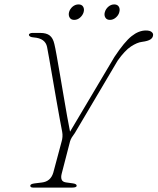

<svg xmlns="http://www.w3.org/2000/svg" viewBox="-20 -849 713 869"><path d="M327 -8.5Q327 0 306.5 0H130Q117 0 117 -8.5Q117 -16.5 137 -19L169.5 -23Q209 -27.5 221 -67L258.5 -207Q265.5 -230 261.5 -252Q258 -269.5 250.8 -308.8Q243.5 -348 235 -397.2Q226.5 -446.5 218 -495.5Q209.5 -544.5 202.8 -582.8Q196 -621 193 -636.5Q185 -675.5 133.5 -679.5Q112 -681 111 -691Q110.5 -695 115.5 -697.5Q120.5 -700 127 -700H161.5Q190.5 -700 205.2 -688.2Q220 -676.5 226 -650Q230 -634 236.5 -597.2Q243 -560.5 251.2 -513Q259.5 -465.5 267.8 -415.8Q276 -366 283.8 -323Q291.5 -280 297 -253L498 -591.5Q543.5 -660 575.8 -685.5Q608 -711 640 -711Q657.5 -711 665.2 -705Q673 -699 673 -692Q673 -679 661.5 -671Q650 -663 622.5 -659.5Q601 -657 573 -638.8Q545 -620.5 512.5 -574.5L318.5 -246.5Q310 -235 305 -227Q300 -219 297 -209L259.5 -64Q255 -47.5 258.8 -36.8Q262.5 -26 278 -23.5L310.5 -19Q327 -16.5 327 -8.5ZM316 -759Q301.5 -759 295.2 -769.5Q289 -780 292.5 -794Q296.5 -808.5 308.5 -818.8Q320.5 -829 335.5 -829Q350 -829 356.2 -818.8Q362.5 -808.5 358.5 -794Q354.5 -780 342.5 -769.5Q330.5 -759 316 -759ZM477.5 -759Q463 -759 456.8 -769.5Q450.5 -780 454.5 -794Q458.5 -808.5 470.5 -818.8Q482.5 -829 497 -829Q511.5 -829 517.8 -818.8Q524 -808.5 520 -794Q516.5 -780 504.2 -769.5Q492 -759 477.5 -759Z"/></svg>

Font: Fraunces 9pt S000 Thin
Style: Italic
Weight: 100
Italic angle: -16°
Version: Version 1.000; ttfautohint (v1.8.3)